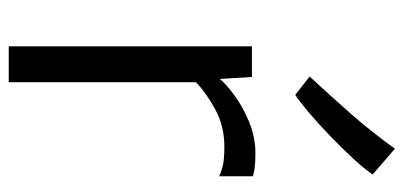

<svg xmlns="http://www.w3.org/2000/svg" viewBox="-262 -661 923 439"><g transform="rotate(90 199.5 -441.5)"><path d="M86 0V-556H156L160.5 -482.5Q172 -497 198.2 -516.2Q224.5 -535.5 259.2 -549.8Q294 -564 330 -564Q368 -564 383 -558V-481Q375.5 -485 360.8 -489Q346 -493 315 -493Q267 -493 228 -471Q189 -449 168 -428V0ZM197 -655 155 -688Q199.5 -736 241 -783.2Q282.5 -830.5 320 -883L379 -832Q366.5 -813.5 342.8 -787.8Q319 -762 291.5 -735.5Q264 -709 238.5 -687.2Q213 -665.5 197 -655Z"/></g></svg>

Font: Merriweather Sans Light
Style: Regular
Weight: 300
Designer: Eben Sorkin
Foundry: Eben Sorkin
Version: Version 2.001; ttfautohint (v1.8.3)